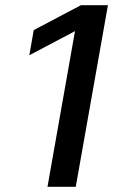

<svg xmlns="http://www.w3.org/2000/svg" viewBox="-20 -720 442 740"><path d="M396 -700 272 0H163L269 -600L93 -507L110 -604L292 -700Z"/></svg>

Font: KoHo SemiBold
Style: Italic
Weight: 600
Italic angle: -10°
Version: Version 1.000; ttfautohint (v1.6)